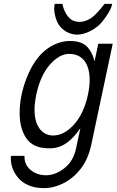

<svg xmlns="http://www.w3.org/2000/svg" viewBox="-20 -749 600 988"><path d="M448.7 0Q432.1 73.7 393.1 122.3Q354 170.9 304.2 195.1Q254.4 219.2 208.3 219.2Q162.1 219.2 128.4 205.1Q94.7 190.9 75.2 168Q35.6 121.6 35.6 65.9Q35.6 57.1 36.1 53.2H106V58.1Q106 99.1 137.9 126Q169.9 152.8 217 152.8Q264.2 152.8 310.5 117.2Q356.9 81.5 371.1 16.1L393.6 -89.8Q362.8 -42.5 323.7 -14.2Q284.7 14.2 236.3 14.2Q188 14.2 159.4 0.2Q130.9 -13.7 114.3 -39.1Q81.1 -88.9 81.1 -167Q81.1 -254.9 116.2 -345.7Q168 -481 267.1 -522.9Q302.7 -538.1 337.9 -538.1Q373 -538.1 395.5 -529.5Q418 -521 431.6 -504.9Q456.5 -477.1 466.3 -432.6L485.8 -523.9H560.1ZM167 -263.2Q157.7 -217.8 157.7 -185.1Q157.7 -122.1 183.8 -86.9Q210 -51.8 253.4 -51.8Q310.1 -51.8 361.1 -108.6Q412.1 -165.5 432.6 -262.2Q441.4 -303.2 441.4 -336.9Q441.4 -400.9 414.1 -436.3Q386.7 -471.7 336.2 -471.7Q285.6 -471.7 236.8 -416.5Q188 -361.3 167 -263.2ZM258.8 -706.1 260.7 -726.6Q260.7 -728.5 261.2 -729H300.8Q313 -674.3 345.7 -648.9Q362.3 -636.7 392.1 -636.2Q418.9 -637.7 445.6 -653.8Q472.2 -669.9 518.1 -729H557.1Q556.6 -728.5 556.6 -726.6Q556.6 -724.6 556.2 -724.1Q548.3 -689.9 505.4 -636.7Q482.4 -608.4 445.6 -589.6Q408.7 -570.8 376.2 -570.8Q343.8 -570.8 314.2 -590.1Q284.7 -609.4 271.7 -642.8Q258.8 -676.3 258.8 -706.1Z"/></svg>

Font: Tuffy
Style: Italic
Weight: 400
Italic angle: -12°
Designer: Thatcher Ulrich, Karoly Barta and Michael Everson
Version: Version 001.271